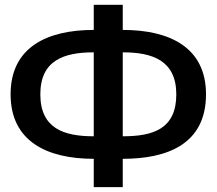

<svg xmlns="http://www.w3.org/2000/svg" viewBox="-20 -765 897 795"><path d="M488.3 -745.1H368.2V-641.1C173.8 -641.1 23.9 -568.8 23.9 -374.5C23.9 -180.2 173.8 -107.4 368.2 -107.4V9.8H488.3V-107.4C668 -107.4 833 -165 833 -374.5C833 -568.8 682.6 -641.1 488.3 -641.1ZM368.2 -548.3V-200.7C246.1 -200.7 147 -231.9 147 -374.5C147 -516.6 246.6 -548.3 368.2 -548.3ZM710 -374C710 -229.5 611.3 -200.7 488.3 -200.7V-548.3C609.9 -548.3 710 -515.6 710 -374Z"/></svg>

Font: Winston SemiBold
Style: Regular
Weight: 600
Designer: Vernon Adams, Kim Jin-seong, David Berlow, Cristiano Sobral
Foundry: The Winston Project Authors
Version: Version 3.004